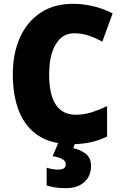

<svg xmlns="http://www.w3.org/2000/svg" viewBox="-20 -744 637 1004"><path d="M368 -570Q306 -570 271.5 -512.5Q237 -455 237 -354Q237 -144 377 -144Q420 -144 460 -157Q500 -170 540 -189V-30Q497 -9 451.5 0.5Q406 10 354 10Q249 10 181 -34.5Q113 -79 80 -161Q47 -243 47 -355Q47 -464 84 -547Q121 -630 191.5 -677Q262 -724 363 -724Q413 -724 465.5 -712Q518 -700 569 -674L515 -526Q479 -546 443.5 -558Q408 -570 368 -570ZM456 124Q456 177 420.5 208.5Q385 240 324 240Q293 240 267.5 236Q242 232 224 226V133Q240 138 255 140.5Q270 143 285 143Q324 143 324 115Q324 83 255 73L286 0H374L363 31Q398 38 427 59Q456 80 456 124Z"/></svg>

Font: Noto Sans Gurmukhi SemiCondensed Black
Style: Regular
Weight: 900
Width: 4
Designer: Jelle Bosma - Monotype Design Team
Foundry: Monotype Imaging Inc.
Version: Version 2.004; ttfautohint (v1.8.4.7-5d5b)